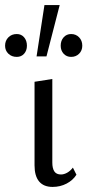

<svg xmlns="http://www.w3.org/2000/svg" viewBox="-45 -731 348 756"><path d="M162 5Q127 5 109 -16.5Q91 -38 91 -80V-409L161 -420V-91Q161 -68 169 -56Q177 -44 195 -44Q207 -44 219.5 -51Q232 -58 242 -71L256 -43Q242 -21 217 -8Q192 5 162 5ZM99 -509 130 -711H190L138 -509ZM21 -507Q1 -507 -12 -519.5Q-25 -532 -25 -551Q-25 -571 -12 -584Q1 -597 21 -597Q39 -597 50 -584Q61 -571 61 -551Q61 -532 50 -519.5Q39 -507 21 -507ZM235 -507Q217 -507 205.5 -519.5Q194 -532 194 -551Q194 -571 205.5 -584Q217 -597 235 -597Q254 -597 266.5 -584Q279 -571 279 -551Q279 -532 266.5 -519.5Q254 -507 235 -507Z"/></svg>

Font: Ysabeau Office
Style: Regular
Weight: 400
Designer: Christian Thalmann (Catharsis Fonts)
Version: Version 2.001;gftools[0.9.30]; featfreeze: tnum,lnum,ss02